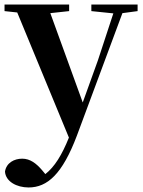

<svg xmlns="http://www.w3.org/2000/svg" viewBox="-27 -556 629 847"><path d="M376 -507 473 -497 405 -290 338 -104 195 -498 278 -507V-536H-7V-507L49 -501L277 51C246 128 214 180 173 212L158 194C133 165 106 144 71 144C36 144 1 162 -5 201C-2 245 47 271 99 271C182 271 248 212 312 43L513 -498L580 -507V-536H376Z"/></svg>

Font: GenRyuMin2 TW B
Style: Regular
Weight: 700
Version: Version 2.100;PS 2.1;hotconv 16.6.51;makeotf.lib2.5.65220 DE